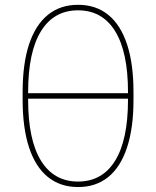

<svg xmlns="http://www.w3.org/2000/svg" viewBox="-20 -755 637 783"><path d="M298.3 7.8Q226.1 7.8 175.5 -33Q125 -73.7 98.6 -153.3Q72.3 -232.9 72.3 -348.1V-379.4Q72.3 -495.1 98.6 -574.5Q125 -653.8 175.5 -694.6Q226.1 -735.4 298.3 -735.4Q371.1 -735.4 421.4 -694.6Q471.7 -653.8 498 -574.5Q524.4 -495.1 524.4 -379.4V-348.1Q524.4 -232.9 498 -153.3Q471.7 -73.7 421.4 -33Q371.1 7.8 298.3 7.8ZM298.3 -14.6Q397 -14.6 449.5 -99.6Q502 -184.6 502 -348.1V-379.4Q502 -543 449.5 -627.9Q397 -712.9 298.3 -712.9Q199.7 -712.9 147.2 -627.9Q94.7 -543 94.7 -379.4V-348.1Q94.7 -184.6 147.2 -99.6Q199.7 -14.6 298.3 -14.6ZM83 -352.5V-375H513.7V-352.5Z"/></svg>

Font: Inter Thin
Style: Regular
Weight: 250
Designer: Rasmus Andersson
Foundry: rsms
Version: Version 4.001;git-66647c0bb